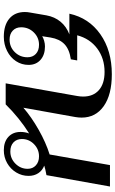

<svg xmlns="http://www.w3.org/2000/svg" viewBox="185 -796 620 1031"><g transform="rotate(90 495.5 -280.0)"><path d="M924 -123Q924 -87 905.5 -56.5Q887 -26 855.5 -8Q824 10 786 10Q741 10 714.5 -14.5Q688 -39 688 -80Q688 -104 696 -126Q612 -73 540 0H427L495 -384Q498 -401 498 -416Q498 -470 463.5 -500.5Q429 -531 366 -531Q293 -531 240 -491.5Q187 -452 169 -384H304L298 -350Q244 -342 216.5 -315.5Q189 -289 181 -241L174 -196Q183 -202 198.5 -206.5Q214 -211 229 -211Q274 -211 301 -187Q328 -163 328 -123Q328 -86 308 -55.5Q288 -25 253 -7.5Q218 10 177 10Q114 10 79 -20Q44 -50 44 -103Q44 -117 47 -132L62 -219Q70 -263 96 -294.5Q122 -326 164 -342H53Q76 -447 163.5 -508.5Q251 -570 378 -570Q488 -570 549.5 -526.5Q611 -483 611 -408Q611 -392 608 -374L558 -95Q609 -139 677 -177.5Q745 -216 809 -236L866 -560H981L920 -219Q886 -213 869 -207Q895 -197 909.5 -175Q924 -153 924 -123ZM126 -83Q126 -55 144 -38Q162 -21 192 -21Q232 -21 259.5 -49Q287 -77 287 -117Q287 -145 269 -162Q251 -179 220 -179Q181 -179 153.5 -151Q126 -123 126 -83ZM886 -118Q886 -145 867.5 -162Q849 -179 819 -179Q781 -179 753.5 -152Q726 -125 726 -87Q726 -59 744 -42Q762 -25 793 -25Q831 -25 858.5 -52.5Q886 -80 886 -118Z"/></g></svg>

Font: Fahkwang Medium
Style: Italic
Weight: 500
Italic angle: -10°
Version: Version 1.000; ttfautohint (v1.6)